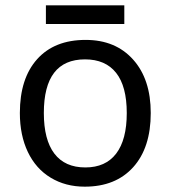

<svg xmlns="http://www.w3.org/2000/svg" viewBox="-20 -697 645 727"><path d="M550.8 -269Q550.8 -137.7 484.4 -64Q418 9.8 300.8 9.8Q228 9.8 171.9 -24.2Q115.7 -58.1 85.4 -121.6Q55.2 -185.1 55.2 -269Q55.2 -399.9 120.6 -472.9Q186 -545.9 304.2 -545.9Q417.5 -545.9 484.1 -471.4Q550.8 -397 550.8 -269ZM146 -269Q146 -168 185.8 -115.5Q225.6 -63 303.2 -63Q379.9 -63 419.9 -115.5Q460 -168 460 -269Q460 -370.1 419.7 -421.1Q379.4 -472.2 301.8 -472.2Q146 -472.2 146 -269ZM153.8 -676.8H450.7V-606H153.8Z"/></svg>

Font: NotoPenekeko
Style: Regular
Weight: 400
Designer: Monotype Design team
Foundry: Monotype Imaging Inc.
Version: Version 1.04